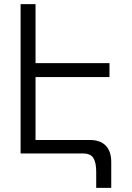

<svg xmlns="http://www.w3.org/2000/svg" viewBox="-20 -745 640 932"><path d="M447 167V88.5Q447 44 433.2 22Q419.5 0 383 0H80V-725H152.5V-438.5H511.5V-371H152.5V-65.5H416.5Q467.5 -65.5 493.8 -37.5Q520 -9.5 520 41V167Z"/></svg>

Font: JuliaMono Light
Style: Regular
Weight: 300
Monospace: yes
Designer: cormullion
Foundry: corm
Version: Version 0.054; ttfautohint (v1.8.4)